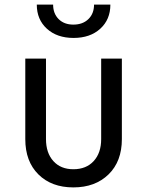

<svg xmlns="http://www.w3.org/2000/svg" viewBox="-20 -805 640 835"><path d="M299 10Q204 10 147 -46.5Q90 -103 90 -200V-550H180V-200Q180 -140 212 -104.5Q244 -69 299 -69Q355 -69 387.5 -104.5Q420 -140 420 -200V-550H510V-200Q510 -103 452 -46.5Q394 10 299 10ZM300 -640Q228 -640 184 -680Q140 -720 140 -785H211Q211 -746 235 -722Q259 -698 299 -698Q340 -698 364.5 -722Q389 -746 389 -785H460Q460 -720 416 -680Q372 -640 300 -640Z"/></svg>

Font: JetBrains Mono NL
Style: Regular
Weight: 400
Monospace: yes
Designer: Philipp Nurullin, Konstantin Bulenkov
Foundry: JetBrains
Version: Version 2.305; ttfautohint (v1.8.4.7-5d5b)